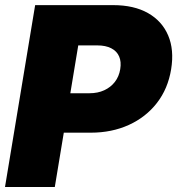

<svg xmlns="http://www.w3.org/2000/svg" viewBox="-20 -748 709 768"><path d="M0 0 120.6 -727.5H432.6Q515.6 -727.5 571.8 -695.8Q627.9 -664.1 652.6 -606.4Q677.2 -548.8 664.6 -471.2Q651.9 -393.1 607.7 -336.2Q563.5 -279.3 495.4 -248.3Q427.2 -217.3 343.3 -217.3H153.8L180.2 -375H337.4Q371.1 -375 397 -387Q422.9 -398.9 439.5 -420.4Q456.1 -441.9 460.9 -471.2Q465.8 -501 456.5 -522.2Q447.3 -543.5 425 -554.9Q402.8 -566.4 369.1 -566.4H293L199.2 0Z"/></svg>

Font: Inter 20pt Black
Style: Italic
Weight: 900
Italic angle: -9.3988°
Version: Version 4.001;git-66647c0bb